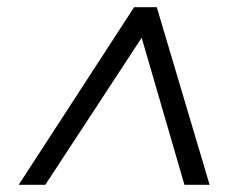

<svg xmlns="http://www.w3.org/2000/svg" viewBox="-20 -720 650 534"><path d="M32 -206 353 -700H416L563 -206H493L374 -615L106 -206Z"/></svg>

Font: DM Sans 16pt Light
Style: Italic
Weight: 300
Italic angle: -10°
Version: Version 4.004;gftools[0.9.30]